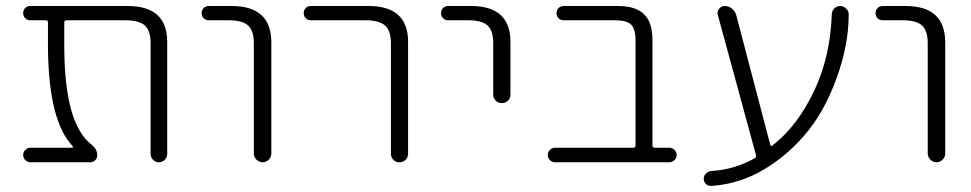

<svg xmlns="http://www.w3.org/2000/svg" viewBox="-20 -565 3251 643"><path d="M540 -48.8Q540 -38.1 531.7 -29.8Q523.4 -21.5 512.2 -21.5Q501 -21.5 492.7 -29.8Q484.4 -38.1 484.4 -48.8V-420.9Q484.4 -461.9 465.3 -479.5Q446.3 -497.1 399.4 -497.1H203.1Q195.3 -497.1 195.3 -490.2V-411.1Q195.3 -151.4 286.1 -81.1Q305.7 -65.4 305.7 -44.9Q305.7 -35.2 298.8 -28.3Q292 -21.5 282.2 -21.5H82Q72.3 -21.5 64.9 -28.8Q57.6 -36.1 57.6 -45.9Q57.6 -55.7 64.9 -63Q72.3 -70.3 82 -70.3H220.7Q223.6 -70.3 224.1 -72.3Q224.6 -74.2 223.6 -75.2Q141.6 -161.1 140.6 -411.1V-490.2Q140.6 -497.1 132.8 -497.1H82Q71.3 -497.1 64.5 -503.9Q57.6 -510.7 57.6 -521Q57.6 -531.2 64.5 -538.1Q71.3 -544.9 82 -544.9H407.2Q540 -544.9 540 -424.8Z M679.7 -497.1Q668.9 -497.1 662.1 -503.9Q655.3 -510.7 655.3 -521Q655.3 -531.2 662.1 -538.1Q668.9 -544.9 679.7 -544.9H755.9Q887.7 -544.9 888.7 -424.8V-50.8Q888.7 -39.1 879.9 -30.3Q871.1 -21.5 859.4 -21.5Q847.7 -21.5 838.9 -30.3Q830.1 -39.1 830.1 -50.8V-420.9Q830.1 -461.9 811 -479.5Q792 -497.1 746.1 -497.1Z M1020.5 -497.1Q1010.7 -497.1 1003.9 -503.9Q997.1 -510.7 997.1 -521Q997.1 -531.2 1003.9 -538.1Q1010.7 -544.9 1020.5 -544.9H1213.9Q1346.7 -544.9 1346.7 -424.8V-50.8Q1346.7 -38.1 1338.4 -29.8Q1330.1 -21.5 1317.9 -21.5Q1305.7 -21.5 1297.4 -29.8Q1289.1 -38.1 1289.1 -50.8V-420.9Q1289.1 -461.9 1269.5 -479.5Q1250 -497.1 1204.1 -497.1Z M1480.5 -497.1Q1470.7 -497.1 1463.9 -503.9Q1457 -510.7 1457 -521Q1457 -531.2 1463.9 -538.1Q1470.7 -544.9 1480.5 -544.9H1557.6Q1689.5 -544.9 1689.5 -424.8V-248Q1689.5 -236.3 1681.2 -228Q1672.9 -219.7 1660.6 -219.7Q1648.4 -219.7 1640.1 -228Q1631.8 -236.3 1631.8 -248V-420.9Q1631.8 -461.9 1612.8 -479.5Q1593.8 -497.1 1547.9 -497.1Z M2108.4 -428.7Q2108.4 -467.8 2093.8 -482.4Q2079.1 -497.1 2039.1 -497.1H1868.2Q1857.4 -497.1 1850.6 -503.9Q1843.8 -510.7 1843.8 -521Q1843.8 -531.2 1850.6 -538.1Q1857.4 -544.9 1868.2 -544.9H2049.8Q2108.4 -544.9 2136.7 -517.6Q2165 -490.2 2165 -431.6V-78.1Q2165 -70.3 2172.9 -70.3H2221.7Q2231.4 -70.3 2238.8 -63Q2246.1 -55.7 2246.1 -45.9Q2246.1 -36.1 2238.8 -28.8Q2231.4 -21.5 2221.7 -21.5H1838.9Q1829.1 -21.5 1821.8 -28.8Q1814.5 -36.1 1814.5 -45.9Q1814.5 -55.7 1821.8 -63Q1829.1 -70.3 1838.9 -70.3H2100.6Q2108.4 -70.3 2108.4 -78.1Z M2559.6 -80.1Q2561.5 -73.2 2567.4 -78.1Q2652.3 -144.5 2708 -263.7Q2760.7 -377 2765.6 -516.6Q2765.6 -528.3 2773.9 -536.6Q2782.2 -544.9 2793.9 -544.9Q2805.7 -544.9 2813.5 -536.1Q2822.3 -528.3 2822.3 -517.6Q2822.3 -412.1 2780.3 -299.8Q2739.3 -186.5 2671.9 -109.4Q2604.5 -32.2 2518.6 13.7Q2443.4 52.7 2361.3 57.6Q2361.3 57.6 2360.4 57.6Q2350.6 57.6 2343.8 50.8Q2336.9 43.9 2336.9 33.7Q2336.9 23.4 2344.2 16.1Q2351.6 8.8 2361.3 7.8Q2440.4 2.9 2507.8 -35.2Q2513.7 -39.1 2511.7 -45.9L2383.8 -515.6Q2380.9 -526.4 2388.2 -535.6Q2395.5 -544.9 2407.2 -544.9Q2419.9 -544.9 2430.7 -536.6Q2441.4 -528.3 2445.3 -515.6Z M2936.5 -497.1Q2925.8 -497.1 2918.9 -503.9Q2912.1 -510.7 2912.1 -521Q2912.1 -531.2 2918.9 -538.1Q2925.8 -544.9 2936.5 -544.9H3012.7Q3144.5 -544.9 3145.5 -424.8V-50.8Q3145.5 -39.1 3136.7 -30.3Q3127.9 -21.5 3116.2 -21.5Q3104.5 -21.5 3095.7 -30.3Q3086.9 -39.1 3086.9 -50.8V-420.9Q3086.9 -461.9 3067.9 -479.5Q3048.8 -497.1 3002.9 -497.1Z"/></svg>

Font: Gen Jyuu Gothic P Light
Style: Regular
Weight: 200
Designer: [Source Han Sans]
Ryoko NISHIZUKA  (kana & ideographs); Paul D. Hunt (Latin, Greek & Cyrillic); Wenlong ZHANG  (bopomofo
Version: Version 1.002.20150607